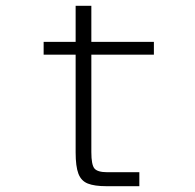

<svg xmlns="http://www.w3.org/2000/svg" viewBox="-20 -640 672 660"><path d="M345 0Q305 0 282 -9Q259 -18 249.5 -43Q240 -68 240 -116V-452H130V-496H240V-620H294V-496H509V-452H294V-117Q294 -74 304.5 -61Q315 -48 349 -48H459V0Z"/></svg>

Font: Atkinson Hyperlegible Mono ExtraLight
Style: Regular
Weight: 200
Monospace: yes
Designer: Elliott Scott, Megan Eiswerth, Linus Boman, Theodore Petrosky, Letters from Sweden
Foundry: Applied Design Works, Letters from Sweden
Version: Version 2.001